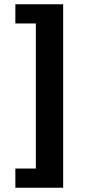

<svg xmlns="http://www.w3.org/2000/svg" viewBox="-20 -728 400 900"><path d="M52 152V62H148V-618H52V-708H276V152Z"/></svg>

Font: Assistant ExtraBold
Style: Regular
Weight: 800
Designer: Hebrew By Ben Nathan, Latin by Paul Hunt
Version: Version 3.000